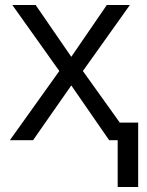

<svg xmlns="http://www.w3.org/2000/svg" viewBox="-20 -555 582 760"><path d="M526.9 -69.8V185.1H445.8V0H412.1L262.2 -216.8L110.8 0H19L214.8 -273.9L28.8 -535.2H121.1L262.2 -330.1L402.8 -535.2H494.1L308.1 -273.9L454.1 -69.8Z"/></svg>

Font: OpenSans-Regular
Style: Regular
Weight: 400
Foundry: Ascender Corporation
Version: Version 1.10